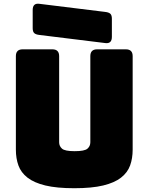

<svg xmlns="http://www.w3.org/2000/svg" viewBox="-20 -981 786 1016"><path d="M682 -189Q682 -143 668.5 -105.5Q655 -68 620.5 -41Q586 -14 526 0.5Q466 15 373 15Q280 15 220 0.5Q160 -14 125.5 -41Q91 -68 77.5 -105.5Q64 -143 64 -189V-684Q64 -720 100 -720H257Q293 -720 293 -684V-228Q293 -208 308 -194.5Q323 -181 375 -181Q428 -181 443 -194.5Q458 -208 458 -228V-684Q458 -720 494 -720H646Q682 -720 682 -684ZM538 -753 189 -796Q170 -798 161.5 -805.5Q153 -813 153 -832V-928Q153 -965 187 -961L536 -918Q555 -916 563.5 -908.5Q572 -901 572 -882V-786Q572 -749 538 -753Z"/></svg>

Font: Bungee Tint
Style: Regular
Weight: 400
Designer: David Jonathan Ross
Foundry: David Jonathan Ross
Version: Version 2.001